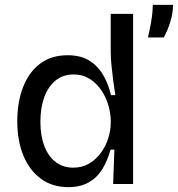

<svg xmlns="http://www.w3.org/2000/svg" viewBox="-20 -756 731 789"><path d="M261 13Q195 13 148 -21.5Q101 -56 76 -117Q51 -178 51 -258Q51 -337 75 -398.5Q99 -460 145 -494.5Q191 -529 258 -529Q313 -529 348.5 -506Q384 -483 405 -446Q426 -409 436 -365H454Q449 -395 445 -426.5Q441 -458 438 -488.5Q435 -519 435 -544V-699H527V-254V0H445L450 -141H434Q422 -96 400.5 -61Q379 -26 344.5 -6.5Q310 13 261 13ZM281 -67Q318 -67 346.5 -84Q375 -101 395 -128.5Q415 -156 425 -188.5Q435 -221 435 -250V-262Q435 -282 429.5 -307Q424 -332 412.5 -357Q401 -382 382.5 -403Q364 -424 339.5 -437Q315 -450 283 -450Q238 -450 207.5 -424.5Q177 -399 161.5 -355.5Q146 -312 146 -256Q146 -199 162 -156.5Q178 -114 208.5 -90.5Q239 -67 281 -67ZM588 -602Q596 -637 600.5 -663Q605 -689 606.5 -707Q608 -725 608 -736H691Q691 -704 680.5 -668.5Q670 -633 653 -602Z"/></svg>

Font: Bricolage Grotesque 17pt
Style: Regular
Weight: 400
Version: Version 1.001;gftools[0.9.33.dev8+g029e19f]